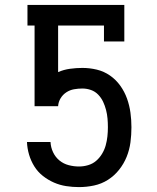

<svg xmlns="http://www.w3.org/2000/svg" viewBox="-20 -755 640 783"><path d="M302 8Q276 8 250 4Q224 0 200 -10.5Q176 -21 155 -37.5Q134 -54 120 -76.5Q106 -99 98.5 -124.5Q91 -150 90 -176H186Q187 -154 196.5 -134Q206 -114 222.5 -100.5Q239 -87 260 -81.5Q281 -76 302 -76Q321 -76 339.5 -81.5Q358 -87 372 -99Q386 -111 396 -127.5Q406 -144 411 -162Q416 -180 418 -198.5Q420 -217 420 -236Q420 -254 418.5 -271.5Q417 -289 412.5 -306.5Q408 -324 400.5 -340Q393 -356 380.5 -369Q368 -382 351 -388Q334 -394 316 -394Q299 -394 282 -391Q265 -388 250.5 -378.5Q236 -369 227 -354Q218 -339 217 -322H121V-651H92V-735H487V-586H404V-651H217V-461Q240 -471 265.5 -474.5Q291 -478 316 -478Q346 -478 375 -471Q404 -464 428.5 -447Q453 -430 470.5 -405.5Q488 -381 498 -353Q508 -325 512 -295.5Q516 -266 516 -236Q516 -205 512 -174.5Q508 -144 496.5 -115.5Q485 -87 465.5 -62.5Q446 -38 420 -21.5Q394 -5 363.5 1.5Q333 8 302 8Z"/></svg>

Font: Iosevka HT Medium Extended
Style: Regular
Weight: 500
Width: 7
Monospace: yes
Designer: Belleve Invis
Foundry: Belleve Invis
Version: Version 32.3.0; ttfautohint (v1.8.4)